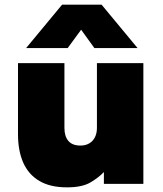

<svg xmlns="http://www.w3.org/2000/svg" viewBox="-20 -792 700 827"><path d="M268.5 15Q196.5 15 149.8 -12.5Q103 -40 80.2 -91.2Q57.5 -142.5 57.5 -214V-520H257.5V-241Q257.5 -205 274.5 -185Q291.5 -165 326.5 -165Q349 -165 365 -174.8Q381 -184.5 389.2 -201.5Q397.5 -218.5 397.5 -241V-520H597.5V0H427.5V-51Q406 -28 370 -6.5Q334 15 268.5 15ZM92.5 -585 247.5 -772H417.5L572.5 -585H386.5L329.5 -664L271.5 -585Z"/></svg>

Font: Geologica Roman Black
Style: Regular
Weight: 900
Designer: Sindre Bremnes, Frode Helland
Foundry: Monokrom Skriftforlag AS
Version: Version 1.010;gftools[0.9.28]